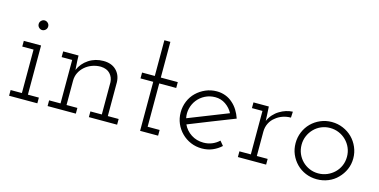

<svg xmlns="http://www.w3.org/2000/svg" viewBox="-65 -940 2501 1267"><g transform="rotate(15 1185.5 -306.0)"><path d="M228 0H35V-39H112V-336H35V-375H153V-39H228ZM166 -508Q166 -494 156 -484.5Q146 -475 133 -475Q121 -475 111 -484.5Q101 -494 101 -508Q101 -522 111 -531.5Q121 -541 133 -541Q146 -541 156 -531.5Q166 -522 166 -508Z M491 0H298V-39H376V-336H304V-375H409L410 -339Q411 -322 412 -308.5Q413 -295 414 -278Q434 -325 478 -354Q522 -383 578 -383Q633 -383 665 -352Q697 -321 699 -271V-39H773V0H580V-39H658V-260Q656 -293 634.5 -316.5Q613 -340 571 -342Q540 -342 512.5 -332Q485 -322 463.5 -303.5Q442 -285 429.5 -260Q417 -235 417 -205V-39H491Z M1053 0H930V-335H843V-375H930V-619H971V-375H1087V-335H971V-39H1053Z M1484 -45Q1458 -21 1425 -7Q1392 7 1353 7Q1312 7 1276.5 -8Q1241 -23 1214 -50Q1187 -77 1172 -112Q1157 -147 1157 -188Q1157 -228 1172 -264Q1187 -300 1214 -326Q1241 -352 1276.5 -367.5Q1312 -383 1353 -383Q1384 -383 1412 -372.5Q1440 -362 1462 -342Q1483 -324 1499 -298.5Q1515 -273 1525 -243Q1447 -212 1369.5 -182Q1292 -152 1214 -120Q1232 -81 1269 -57Q1306 -33 1353 -33Q1384 -33 1411 -44Q1438 -55 1459 -75ZM1353 -343Q1315 -343 1283.5 -327Q1252 -311 1231 -284Q1211 -258 1203 -225.5Q1195 -193 1202 -159Q1270 -186 1337.5 -212.5Q1405 -239 1473 -266Q1455 -300 1423.5 -321.5Q1392 -343 1353 -343Z M1791 0H1598V-39H1676V-336H1604V-375H1709L1712 -322Q1713 -305 1713 -300Q1713 -295 1714 -278Q1725 -303 1742.5 -322.5Q1760 -342 1782 -355Q1803 -368 1825.5 -375Q1848 -382 1871 -383L1869 -342Q1839 -342 1812.5 -332.5Q1786 -323 1766 -306Q1743 -289 1730 -262.5Q1717 -236 1717 -205V-39H1791Z M2278 -50Q2252 -23 2215.5 -8Q2179 7 2138 7Q2097 7 2061 -8Q2025 -23 1998.5 -50Q1972 -77 1957 -112Q1942 -147 1942 -188Q1942 -228 1957 -264Q1972 -300 1998.5 -326.5Q2025 -353 2061 -368.5Q2097 -384 2138 -384Q2179 -384 2215.5 -368.5Q2252 -353 2278.5 -326.5Q2305 -300 2320.5 -264Q2336 -228 2336 -188Q2336 -147 2320.5 -112Q2305 -77 2278 -50ZM2028 -78Q2049 -57 2077 -45Q2105 -33 2137 -33Q2169 -33 2197.5 -45Q2226 -57 2247.5 -78Q2269 -99 2281 -127Q2293 -155 2293 -188Q2293 -220 2281 -248Q2269 -276 2247.5 -297.5Q2226 -319 2197.5 -331Q2169 -343 2137 -343Q2105 -343 2077 -331Q2049 -319 2028 -297.5Q2007 -276 1995 -248Q1983 -220 1983 -188Q1983 -155 1995 -127Q2007 -99 2028 -78Z"/></g></svg>

Font: Josefin Slab
Style: Regular
Weight: 400
Designer: Santiago Orozco
Foundry: Typemade
Version: Version 2.000